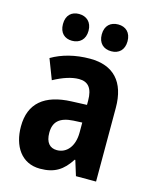

<svg xmlns="http://www.w3.org/2000/svg" viewBox="-114 -826 732 913"><g transform="rotate(15 252.0 -369.5)"><path d="M99 -683C99 -639 125 -617 161 -617C198 -617 225 -640 225 -683C225 -726 198 -749 161 -749C125 -749 99 -727 99 -683ZM290 -683C290 -640 316 -617 354 -617C391 -617 417 -640 417 -683C417 -726 391 -749 354 -749C317 -749 290 -727 290 -683ZM267 -557C194 -557 130 -540 79 -510L117 -411C163 -436 205 -450 241 -450C286 -450 309 -423 309 -362V-341L234 -338C102 -333 32 -275 32 -161C32 -65 79 10 171 10C243 10 283 -17 320 -74H323L346 0H445V-363C445 -491 382 -557 267 -557ZM266 -252 309 -254V-205C309 -137 274 -96 226 -96C191 -96 170 -119 170 -167C170 -220 198 -248 266 -252Z"/></g></svg>

Font: Noto Sans Georgian Condensed Bold
Style: Regular
Weight: 700
Width: 3
Designer: Monotype Design Team, Akaki Razmadze
Foundry: Google LLC
Version: Version 2.005